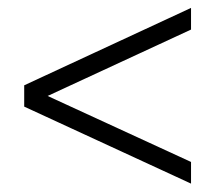

<svg xmlns="http://www.w3.org/2000/svg" viewBox="-20 -546 533 476"><path d="M453.6 -90.8 40 -281.7V-334.5L453.6 -526.4V-472.7L98.1 -308.1L453.6 -144.5Z"/></svg>

Font: Elstob 10pt Medium
Style: Regular
Weight: 500
Designer: Peter S. Baker
Version: Version 1.015